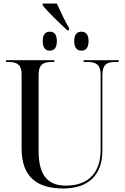

<svg xmlns="http://www.w3.org/2000/svg" viewBox="-20 -1054 704 1084"><path d="M360 -883H370V-895C345 -939 320 -991 301 -1034H221V-1024C249 -988 313 -926 360 -883ZM261 -768C284 -768 301 -782 301 -822C301 -862 284 -875 261 -875C239 -875 221 -862 221 -822C221 -782 239 -768 261 -768ZM439 -768C463 -768 480 -782 480 -822C480 -862 463 -875 439 -875C417 -875 399 -862 399 -822C399 -782 417 -768 439 -768ZM336 10C484 10 558 -69 558 -205V-630C558 -686 580 -704 628 -704H650V-714H452V-704H476C525 -704 548 -686 548 -633V-206C548 -82 481 -6 352 -6C261 -6 198 -51 198 -201V-631C198 -686 220 -704 270 -704H287V-714H14V-704H29C79 -704 102 -686 102 -634V-216C102 -53 191 10 336 10Z"/></svg>

Font: Noto Serif Display SemiCondensed
Style: Regular
Weight: 400
Width: 4
Designer: Monotype Design Team
Foundry: Monotype Imaging Inc.
Version: Version 2.009